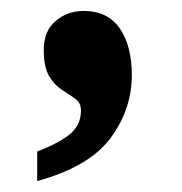

<svg xmlns="http://www.w3.org/2000/svg" viewBox="-20 -177 333 351"><path d="M48 100Q87 85 107.5 68.5Q128 52 128 25Q128 11 117.5 3.5Q107 -4 93.5 -12.5Q80 -21 70 -37.5Q60 -54 60 -86Q60 -120 81.5 -138.5Q103 -157 133 -157Q177 -157 199 -125Q221 -93 221 -40Q221 23 182 75.5Q143 128 48 154Z"/></svg>

Font: Noto Serif Thai SemiCondensed ExtraBold
Style: Regular
Weight: 800
Width: 4
Designer: Monotype Design Team
Foundry: Monotype Imaging Inc.
Version: Version 2.002; ttfautohint (v1.8.4.7-5d5b)